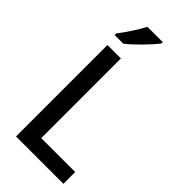

<svg xmlns="http://www.w3.org/2000/svg" viewBox="-291 -1000 1060 1060"><g transform="rotate(45 239.0 -470.5)"><path d="M290 -931V-941H170C147 -896 107 -836 74 -793V-781H142C188 -817 262 -893 290 -931ZM85 0H455V-92H190V-714H85Z"/></g></svg>

Font: Noto Sans Myanmar UI SemiCondensed Medium
Style: Regular
Weight: 500
Width: 4
Designer: Monotype Design Team
Foundry: Monotype Imaging Inc.
Version: Version 2.103